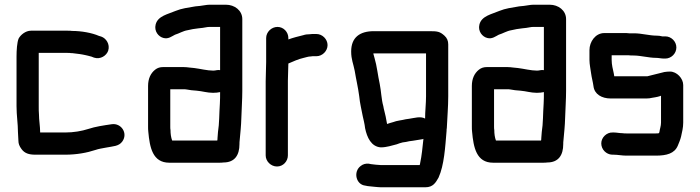

<svg xmlns="http://www.w3.org/2000/svg" viewBox="-20 -637 2962 813"><path d="M145 -153C144 -162 144 -174 144 -187V-413H266C272 -413 277 -413 281 -412C284 -412 289 -412 294 -411L310 -409C315 -408 322 -408 330 -406C342 -404 343 -403 353 -401C358 -400 363 -398 368 -397L378 -393C406 -384 431 -402 438 -422C447 -450 429 -475 409 -482L399 -485C369 -498 325 -506 285 -506C280 -507 274 -507 267 -507H111C88 -507 67 -489 59 -474C52 -458 50 -423 50 -398V-187C50 -148 56 -113 56 -78C56 -66 58 -53 58 -40C58 -29 62 -18 71 -6C84 12 102 18 130 18H256C304 18 348 10 384 -2C398 -7 414 -9 429 -12C459 -18 483 -17 498 -38C523 -73 493 -117 453 -111C419 -106 384 -101 354 -91C326 -82 292 -76 256 -76H150V-77C150 -102 145 -128 145 -153Z M702 -86C701 -91 701 -96 701 -101V-259H758C762 -259 766 -259 771 -258L790 -255C797 -254 804 -254 813 -253C837 -251 857 -244 882 -244C893 -244 903 -245 912 -247C912 -230 912 -214 911 -198C908 -156 909 -114 903 -78L901 -52C901 -49 901 -45 900 -42H709C704 -55 702 -71 702 -86ZM883 -338C857 -338 827 -346 802 -349L782 -351C774 -352 766 -353 757 -353H671C658 -353 647 -350 637 -342C618 -327 607 -304 607 -273V-101C607 -94 607 -86 608 -79C614 -13 626 52 697 52H907C914 52 921 52 926 51C974 51 994 20 994 -27C994 -32 994 -37 995 -44C998 -78 1001 -102 1002 -139C1003 -174 1006 -216 1006 -252V-556C1006 -593 973 -617 937 -617H867C854 -617 839 -613 827 -612L807 -610C777 -605 748 -601 724 -591C692 -577 648 -570 639 -533C632 -505 651 -481 673 -476C693 -471 707 -483 721 -490C738 -495 755 -506 774 -509C790 -513 803 -515 820 -517L838 -519C847 -520 857 -523 867 -523H912V-340C900 -342 894 -338 883 -338Z M1107 -476V-374C1107 -350 1105 -318 1105 -293V21C1105 46 1127 68 1153 68C1179 68 1199 46 1199 21V-295C1199 -318 1201 -346 1201 -368C1220 -376 1243 -387 1266 -392C1276 -394 1285 -398 1296 -398C1300 -399 1305 -399 1310 -399H1320C1345 -399 1367 -421 1367 -446C1367 -471 1345 -493 1320 -493H1310C1303 -493 1297 -493 1291 -492C1282 -492 1273 -491 1264 -488C1243 -483 1220 -477 1201 -470V-476C1201 -501 1181 -523 1155 -523C1129 -523 1107 -501 1107 -476Z M1780 -135C1760 -146 1734 -137 1712 -134L1698 -132C1683 -128 1659 -126 1645 -120L1631 -116L1619 -112C1617 -124 1616 -130 1613 -144L1608 -165C1606 -173 1604 -181 1603 -188C1595 -215 1594 -252 1588 -281C1580 -317 1576 -358 1566 -391C1564 -401 1561 -406 1561 -411H1784V-229C1784 -198 1780 -167 1780 -135ZM1467 -419C1467 -385 1476 -368 1482 -337C1488 -300 1496 -268 1501 -230C1504 -199 1511 -172 1516 -145L1521 -123C1522 -117 1523 -112 1524 -108L1526 -94C1534 -55 1552 -16 1592 -13C1618 -13 1639 -21 1660 -26C1668 -29 1676 -32 1685 -34L1699 -36L1713 -39L1728 -41C1740 -43 1754 -45 1765 -47C1768 -47 1770 -48 1773 -49C1769 -13 1766 22 1759 54C1759 57 1758 59 1757 62H1593C1584 62 1558 59 1551 58L1541 56C1528 55 1517 58 1507 66C1475 90 1487 145 1527 149L1537 151C1548 152 1581 156 1593 156H1781C1814 156 1825 136 1837 115C1861 62 1865 -13 1871 -83C1871 -87 1871 -91 1872 -95C1874 -142 1878 -183 1878 -230V-449C1878 -464 1873 -476 1862 -486C1843 -503 1833 -505 1800 -505H1563C1504 -505 1467 -479 1467 -419Z M2073 -86C2072 -91 2072 -96 2072 -101V-259H2129C2133 -259 2137 -259 2142 -258L2161 -255C2168 -254 2175 -254 2184 -253C2208 -251 2228 -244 2253 -244C2264 -244 2274 -245 2283 -247C2283 -230 2283 -214 2282 -198C2279 -156 2280 -114 2274 -78L2272 -52C2272 -49 2272 -45 2271 -42H2080C2075 -55 2073 -71 2073 -86ZM2254 -338C2228 -338 2198 -346 2173 -349L2153 -351C2145 -352 2137 -353 2128 -353H2042C2029 -353 2018 -350 2008 -342C1989 -327 1978 -304 1978 -273V-101C1978 -94 1978 -86 1979 -79C1985 -13 1997 52 2068 52H2278C2285 52 2292 52 2297 51C2345 51 2365 20 2365 -27C2365 -32 2365 -37 2366 -44C2369 -78 2372 -102 2373 -139C2374 -174 2377 -216 2377 -252V-556C2377 -593 2344 -617 2308 -617H2238C2225 -617 2210 -613 2198 -612L2178 -610C2148 -605 2119 -601 2095 -591C2063 -577 2019 -570 2010 -533C2003 -505 2022 -481 2044 -476C2064 -471 2078 -483 2092 -490C2109 -495 2126 -506 2145 -509C2161 -513 2174 -515 2191 -517L2209 -519C2218 -520 2228 -523 2238 -523H2283V-340C2271 -342 2265 -338 2254 -338Z M2797 -483H2784C2776 -485 2769 -486 2762 -486C2729 -486 2698 -496 2664 -496H2644C2637 -497 2630 -497 2624 -497H2539C2501 -497 2476 -460 2476 -425V-383C2476 -364 2481 -343 2483 -326C2485 -310 2491 -288 2493 -272C2497 -238 2528 -220 2566 -220H2717C2726 -220 2734 -221 2742 -223L2754 -225C2761 -226 2769 -228 2778 -231C2778 -232 2778 -232 2779 -232V-118C2779 -103 2774 -92 2772 -77L2770 -73C2766 -72 2762 -72 2757 -72H2632C2627 -72 2621 -72 2616 -73C2604 -73 2590 -76 2580 -76H2574C2549 -77 2526 -55 2526 -30C2526 -4 2547 17 2572 18H2578C2595 18 2614 22 2632 22H2757C2803 22 2836 13 2850 -20C2855 -32 2861 -46 2864 -59C2868 -78 2873 -96 2873 -118V-277C2873 -305 2846 -334 2817 -334C2808 -334 2800 -333 2793 -332C2768 -326 2745 -320 2721 -314H2581L2579 -326C2575 -344 2570 -363 2570 -383V-403H2641C2648 -402 2655 -402 2662 -402C2693 -402 2727 -392 2758 -392C2768 -392 2781 -389 2791 -389H2797C2822 -389 2844 -410 2844 -436C2844 -462 2822 -483 2797 -483Z"/></svg>

Font: Electronic
Style: ExBlk
Weight: 900
Version: Version 1.011